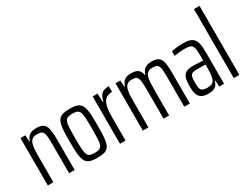

<svg xmlns="http://www.w3.org/2000/svg" viewBox="-70 -1263 2309 1790"><g transform="rotate(-30 1085.0 -367.5)"><path d="M54 0V-510H106L110 -441H115Q122 -465 135 -482Q148 -499 170.5 -508.5Q193 -518 227 -518Q265 -518 288 -507.5Q311 -497 323 -474Q335 -451 339 -414.5Q343 -378 343 -325V0H283V-306Q283 -359 280.5 -390Q278 -421 269.5 -437Q261 -453 245 -458.5Q229 -464 203 -464Q170 -464 152 -450Q134 -436 126 -410Q118 -384 116 -346.5Q114 -309 114 -262V0Z M587 8Q545 8 517.5 1.5Q490 -5 473.5 -22Q457 -39 448.5 -69Q440 -99 437.5 -144.5Q435 -190 435 -255Q435 -319 437.5 -365Q440 -411 448.5 -440.5Q457 -470 473.5 -487Q490 -504 517.5 -511Q545 -518 587 -518Q628 -518 655 -511Q682 -504 698.5 -487Q715 -470 723 -440.5Q731 -411 733.5 -365Q736 -319 736 -255Q736 -190 733.5 -144.5Q731 -99 723 -69Q715 -39 698.5 -22Q682 -5 655 1.5Q628 8 587 8ZM586 -44Q618 -44 636.5 -52Q655 -60 663.5 -81.5Q672 -103 674 -145Q676 -187 676 -255Q676 -323 674 -364.5Q672 -406 663.5 -428Q655 -450 636.5 -458Q618 -466 586 -466Q554 -466 535.5 -458.5Q517 -451 508 -429Q499 -407 497 -365Q495 -323 495 -255Q495 -186 497.5 -144.5Q500 -103 508 -81.5Q516 -60 534.5 -52Q553 -44 586 -44Z M831 0V-510H883L888 -416H893Q901 -456 916.5 -478.5Q932 -501 955.5 -509.5Q979 -518 1009 -518V-456Q963 -456 937.5 -434Q912 -412 901.5 -367.5Q891 -323 891 -254V0Z M1077 0V-510H1129L1133 -441H1139Q1145 -464 1157.5 -481.5Q1170 -499 1192 -508.5Q1214 -518 1246 -518Q1297 -518 1320.5 -500.5Q1344 -483 1352 -441H1358Q1364 -465 1377.5 -482Q1391 -499 1413.5 -508.5Q1436 -518 1468 -518Q1518 -518 1542.5 -499.5Q1567 -481 1575 -439Q1583 -397 1583 -328V0H1523V-306Q1523 -359 1520.5 -390.5Q1518 -422 1510 -438Q1502 -454 1487 -459Q1472 -464 1447 -464Q1416 -464 1398 -451.5Q1380 -439 1372 -413.5Q1364 -388 1362 -350Q1360 -312 1360 -262V0H1300V-306Q1300 -359 1297 -390Q1294 -421 1286.5 -437.5Q1279 -454 1264 -459Q1249 -464 1225 -464Q1194 -464 1176 -451Q1158 -438 1149.5 -412Q1141 -386 1139 -348.5Q1137 -311 1137 -262V0Z M1782 8Q1739 8 1712.5 -5Q1686 -18 1673.5 -50Q1661 -82 1661 -141Q1661 -198 1672 -230Q1683 -262 1708.5 -275.5Q1734 -289 1777 -289Q1788 -289 1802 -288.5Q1816 -288 1832 -287.5Q1848 -287 1863 -286Q1878 -285 1891 -285V-327Q1891 -374 1887.5 -401.5Q1884 -429 1873.5 -443Q1863 -457 1843 -461.5Q1823 -466 1790 -466Q1773 -466 1754 -464.5Q1735 -463 1716.5 -460.5Q1698 -458 1682 -455V-506Q1706 -511 1737.5 -514.5Q1769 -518 1806 -518Q1842 -518 1867 -512.5Q1892 -507 1908 -494.5Q1924 -482 1934 -461Q1944 -440 1947.5 -408Q1951 -376 1951 -332V0H1899L1895 -68H1890Q1883 -37 1866.5 -20.5Q1850 -4 1828.5 2Q1807 8 1782 8ZM1796 -45Q1816 -45 1833 -48.5Q1850 -52 1862 -63Q1874 -74 1880 -95Q1887 -120 1889 -146Q1891 -172 1891 -205V-242H1792Q1764 -242 1748.5 -235Q1733 -228 1727 -206.5Q1721 -185 1721 -143Q1721 -104 1727 -83Q1733 -62 1749 -53.5Q1765 -45 1796 -45Z M2056 0V-743H2116V0Z"/></g></svg>

Font: Saira ExtraCondensed
Style: Regular
Weight: 400
Width: 2
Designer: Hector Gatti with collaboration of the Omnibus-Type team
Foundry: Omnibus-Type
Version: Version 1.101